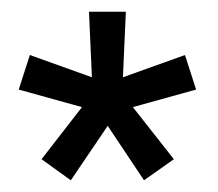

<svg xmlns="http://www.w3.org/2000/svg" viewBox="-20 -749 373 328"><path d="M132 -729H195L190 -617L296 -655L315 -596L207 -566L277 -477L226 -441L164 -534L101 -441L51 -477L120 -566L12 -596L31 -655L137 -617Z"/></svg>

Font: SolaimanLipi Normal
Style: Regular
Weight: 400
Designer: Solaiman Karim
Foundry: Ekushey
Version: Designed by Solaiman Karim | Developed Version 2.002 : Al Ma